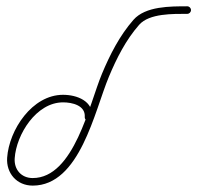

<svg xmlns="http://www.w3.org/2000/svg" viewBox="-20 -573 627 610"><path d="M260.5 -188.3C267.1 -187.9 272.8 -192.9 273.3 -199.5C277 -252.3 224.2 -271.8 180.3 -271.8C82.1 -271.8 8.9 -160.3 2.7 -72C-0.7 -22.5 33.6 16.7 83.9 16.7C233.8 16.7 280.2 -219.8 326 -329.3C350.5 -387.9 379.8 -446 422 -494.1C454.4 -531.1 530.7 -528.8 574.9 -529C581.5 -529 586.8 -534.4 586.8 -541C586.8 -547.6 581.4 -553 574.8 -553C574.8 -553 574.8 -553 574.8 -553C521.7 -552.8 442.4 -553.8 403.9 -509.9C360.1 -459.8 329.4 -399.6 303.9 -338.5C263.5 -242.1 215.4 -7.3 83.9 -7.3C47.5 -7.3 24.2 -34.6 26.7 -70.4C31.9 -145.7 95.2 -247.8 180.3 -247.8C209.1 -247.8 251.9 -238.3 249.3 -201.2C248.9 -194.5 253.9 -188.8 260.5 -188.3Z"/></svg>

Font: FRB American Cursive Guidelines Light
Style: Italic
Weight: 300
Italic angle: -25°
Version: Version 2.0;Modular Font Editor K font №1